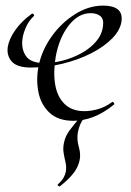

<svg xmlns="http://www.w3.org/2000/svg" viewBox="-20 -419 469 685"><path d="M242.2 12Q187.4 12 156.5 -17Q125.6 -46 116.9 -91.4Q108.2 -136.8 118 -185Q129.6 -240.4 164.3 -289Q199 -337.6 247.7 -368.3Q296.4 -399 348.2 -399Q382 -399 399.3 -386.2Q416.6 -373.4 413.8 -345Q410 -312.6 380.7 -282.4Q351.4 -252.2 305 -228.7Q258.6 -205.2 202.8 -191.6Q147 -178 90.4 -178Q40.8 -178 21.8 -199.7Q2.8 -221.4 8 -253Q13 -281.6 35.2 -312.6Q57.4 -343.6 91.8 -368.6Q95.8 -372.2 99.5 -368.6Q103.2 -365 100.4 -361.4Q82.2 -344 72.5 -321.7Q62.8 -299.4 60.4 -281.8Q55 -245.4 72.1 -219.7Q89.2 -194 138.4 -194Q169.6 -194 204.3 -203Q239 -212 270.1 -229Q301.2 -246 322.2 -270.2Q343.2 -294.4 347.2 -324Q351.2 -350 338.7 -361Q326.2 -372 303.2 -372Q259.6 -372 225.6 -328.7Q191.6 -285.4 179 -218Q169.4 -162.2 176.8 -117.8Q184.2 -73.4 210.6 -47.9Q237 -22.4 281.2 -22.4Q303.4 -22.4 329.3 -29.5Q355.2 -36.6 380 -55Q382 -57 385.5 -53Q389 -49 387 -46.2Q348.2 -14.8 312.1 -1.4Q276 12 242.2 12ZM193.4 246Q191.6 247 187.7 243.7Q183.8 240.4 186.8 238.6Q201.4 225 207.1 214.3Q212.8 203.6 214.8 193.6Q217.6 176.6 213.8 160.5Q210 144.4 207 126.5Q204 108.6 208.6 88.6Q213.6 65.8 228.3 46Q243 26.2 271.6 -7.2Q274.2 -9.6 278.9 -6.8Q283.6 -4 281.2 -0.8Q269.4 16.2 264.4 29.6Q259.4 43 257.4 55.6Q253.8 79.4 261.1 104.7Q268.4 130 264.4 151Q263.2 159.2 257.3 173.6Q251.4 188 236.3 206Q221.2 224 193.4 246Z"/></svg>

Font: Cormorant Garamond Light
Style: Italic
Weight: 300
Italic angle: -10°
Designer: Christian Thalmann (Catharsis Fonts)
Foundry: Catharsis Fonts
Version: Version 4.001